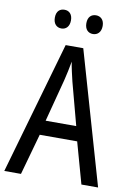

<svg xmlns="http://www.w3.org/2000/svg" viewBox="-97 -959 702 1020"><g transform="rotate(10 253.5 -449.5)"><path d="M123 -849C123 -815 142 -798 167 -798C191 -798 210 -815 210 -849C210 -883 191 -899 167 -899C142 -899 123 -884 123 -849ZM293 -849C293 -815 312 -798 337 -798C361 -798 381 -815 381 -849C381 -883 361 -899 337 -899C313 -899 293 -884 293 -849ZM416 0H506L300 -715H205L0 0H90L152 -222H354ZM274 -530 335 -301H170L230 -530C238 -562 246 -600 252 -634C256 -605 267 -560 274 -530Z"/></g></svg>

Font: Noto Sans Lao Condensed
Style: Regular
Weight: 400
Width: 3
Designer: Monotype Design Team
Foundry: Monotype Imaging Inc.
Version: Version 2.004